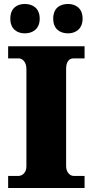

<svg xmlns="http://www.w3.org/2000/svg" viewBox="-20 -947 466 967"><path d="M323 -779C358 -779 396 -799 396 -853C396 -908 358 -927 323 -927C284 -927 248 -908 248 -853C248 -799 284 -779 323 -779ZM105 -779C142 -779 180 -799 180 -853C180 -908 142 -927 105 -927C68 -927 32 -908 32 -853C32 -799 68 -779 105 -779ZM21 0H406V-61H351C331 -61 313 -81 313 -110V-599C313 -636 327 -653 351 -653H406V-714H21V-653H74C92 -653 113 -636 113 -600V-108C113 -78 92 -61 74 -61H21Z"/></svg>

Font: Noto Serif Gurmukhi Black
Style: Regular
Weight: 900
Designer: Vaibhav Singh and the Monotype Design Team
Foundry: Monotype Imaging Inc.
Version: Version 2.004